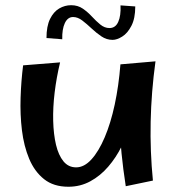

<svg xmlns="http://www.w3.org/2000/svg" viewBox="-20 -699 678 731"><path d="M240.5 12Q184 12 147.8 -16.9Q111.5 -45.8 91.1 -94.4Q70.8 -143 63.5 -203.1Q56.2 -263.2 58.4 -327.4Q60.5 -391.5 68 -450.2L208.8 -461.5Q195 -404.2 188.1 -347.2Q181.2 -290.2 182.5 -239Q183.8 -187.8 193.2 -147.8Q202.8 -107.8 221.6 -84.8Q240.5 -61.8 269.8 -61.8Q300.5 -61.8 328.1 -92.1Q355.8 -122.5 378.6 -176.1Q401.5 -229.8 416.8 -301Q432 -372.2 438.5 -454L492.8 -317.2Q490.5 -276.5 477.8 -231.1Q465 -185.8 443.5 -142.5Q422 -99.2 392 -64.4Q362 -29.5 323.9 -8.8Q285.8 12 240.5 12ZM458.8 10Q448.5 -56.5 442.8 -114.5Q437 -172.5 435 -226.2Q433 -280 434.1 -335.9Q435.2 -391.8 438.5 -454L572 -465.5Q556 -349.2 553.6 -235.8Q551.2 -122.2 562.2 -11.5ZM217 -549.5 157 -554.2Q157 -599.2 170.5 -626.8Q184 -654.2 205.5 -666.8Q227 -679.2 250.8 -679.2Q276.5 -679.2 295.5 -666Q314.5 -652.8 330.1 -635.8Q345.8 -618.8 362 -605.5Q378.2 -592.2 396.8 -592.2Q419.8 -592.2 430.2 -615.8Q440.8 -639.2 438.8 -678.5L495 -674.5Q495 -628.8 480.2 -600.5Q465.5 -572.2 445.4 -559.8Q425.2 -547.2 408.8 -547.2Q385.8 -547.2 366.1 -560.5Q346.5 -573.8 328.5 -590.8Q310.5 -607.8 293.2 -621Q276 -634.2 258.2 -634.2Q237.8 -634.2 226.9 -611.1Q216 -588 217 -549.5Z"/></svg>

Font: Marhey Light
Style: Regular
Weight: 300
Designer: Nur Syamsi & Bustanul Arifin
Foundry: Namelatype
Version: Version 1.000